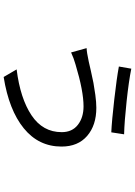

<svg xmlns="http://www.w3.org/2000/svg" viewBox="134 -810 731 1040"><g transform="rotate(90 500.0 -290.5)"><path d="M696.3 -258.8Q696.3 -315.4 656.7 -346.2Q617.2 -377 556.6 -377Q473.6 -377 331.1 -334Q295.9 -324.2 264.6 -309.6L241.2 -393.6Q264.6 -394.5 314.5 -405.3Q322.3 -407.2 363.3 -416.5Q404.3 -425.8 429.7 -430.7Q455.1 -435.5 494.6 -440.9Q534.2 -446.3 564.5 -446.3Q659.2 -446.3 716.8 -396.5Q774.4 -346.7 774.4 -257.8Q774.4 -133.8 675.3 -53.2Q576.2 27.3 397.5 55.7L356.4 -14.6Q513.7 -34.2 605 -95.2Q696.3 -156.2 696.3 -258.8ZM340.8 -568.4 352.5 -635.7Q419.9 -622.1 528.3 -610.4Q636.7 -598.6 708 -596.7L697.3 -527.3Q633.8 -530.3 519 -543.5Q404.3 -556.6 340.8 -568.4Z"/></g></svg>

Font: Gen Shin Gothic Regular
Style: Regular
Weight: 400
Designer: [Source Han Sans]
Ryoko NISHIZUKA  (kana & ideographs); Paul D. Hunt (Latin, Greek & Cyrillic); Wenlong ZHANG  (bopomofo
Version: Version 1.002.20150607